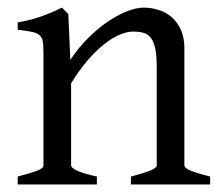

<svg xmlns="http://www.w3.org/2000/svg" viewBox="-20 -489 592 509"><path d="M327.1 0V-21Q362.3 -30.3 378.9 -37.1Q395.5 -43.9 395.5 -50.8V-309.1Q395.5 -338.9 392.1 -357.4Q388.7 -376 381.3 -386.7Q374 -397.5 362.1 -401.4Q350.1 -405.3 333 -405.3Q317.9 -405.3 299.3 -397.9Q280.8 -390.6 259.5 -374.5Q238.3 -358.4 215.1 -332.3Q191.9 -306.2 168.5 -268.1V-50.8Q168.5 -43.5 186.8 -35.6Q205.1 -27.8 236.8 -21V0H26.9V-21Q59.1 -29.3 77.1 -35.9Q95.2 -42.5 95.2 -50.8V-347.2Q95.2 -366.2 93.8 -377.4Q92.3 -388.7 85.7 -395Q79.1 -401.4 65.4 -404.3Q51.8 -407.2 26.9 -410.2V-429.7Q60.1 -435.1 88.4 -445.1Q116.7 -455.1 144 -468.8L161.1 -451.7L166.5 -330.1Q188 -362.8 213.9 -388.4Q239.7 -414.1 266.1 -431.9Q292.5 -449.7 317.1 -459.2Q341.8 -468.8 360.8 -468.8Q381.8 -468.8 401.4 -462.4Q420.9 -456.1 435.8 -442.9Q450.7 -429.7 459.7 -409.4Q468.8 -389.2 468.8 -361.8V-50.8Q468.8 -43.9 483.6 -37.4Q498.5 -30.8 537.1 -21V0Z"/></svg>

Font: Gentium Plus Cyr
Style: Regular
Weight: 400
Designer: J. Victor Gaultney, Annie Olsen, Iska Routamaa, Becca Hirsbrunner
Foundry: SIL International
Version: Version 5.000